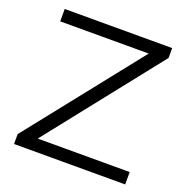

<svg xmlns="http://www.w3.org/2000/svg" viewBox="-126 -816 902 932"><g transform="rotate(20 325.5 -350.0)"><path d="M619 0V-64H144L607 -649V-700H52V-636H509L45 -51V0Z"/></g></svg>

Font: Montserrat Z
Style: Regular
Weight: 400
Designer: Julieta Ulanovsky
Foundry: Julieta Ulanovsky
Version: Version 8.000